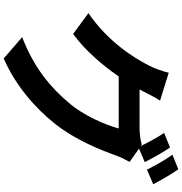

<svg xmlns="http://www.w3.org/2000/svg" viewBox="7 -911 986 1040"><g transform="rotate(90 500.0 -391.0)"><path d="M700 -787C725 -751 752 -699 772 -659L763 -666C741 -659 707 -654 676 -654H464L473 -670C484 -691 502 -729 525 -765L374 -812C366 -778 349 -731 335 -705C293 -622 205 -482 51 -377L164 -294C253 -359 332 -451 394 -541H676C656 -468 606 -351 538 -272C456 -174 348 -82 181 -18L297 82C442 18 564 -86 653 -199C738 -307 791 -439 823 -528C832 -553 846 -581 857 -600L785 -651L858 -682C840 -719 804 -783 779 -819ZM818 -832C846 -794 878 -736 899 -694L978 -728C960 -763 923 -827 897 -864Z"/></g></svg>

Font: Noto Sans T Chinese Bold
Style: Bold
Weight: 700
Designer: Ryoko NISHIZUKA (kana & ideographs); Paul D. Hunt (Latin, Greek & Cyrillic); Wenlong ZHANG (bopomofo); Sandoll Communica
Foundry: Adobe Systems Incorporated
Version: Version 1.000;PS 1;hotconv 1.0.78;makeotf.lib2.5.61930